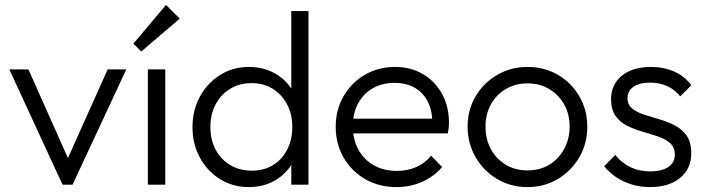

<svg xmlns="http://www.w3.org/2000/svg" viewBox="-20 -753 2879 783"><path d="M235 0 18 -470H96L279 -59H235L419 -470H495L276 0Z M583 0V-470H654V0ZM556 -543 524 -575 657 -733 713 -677Z M995 10Q930 10 878 -22Q826 -54 795.5 -109.5Q765 -165 765 -234Q765 -304 795.5 -359.5Q826 -415 878 -447.5Q930 -480 995 -480Q1048 -480 1091 -459Q1134 -438 1162.5 -399.5Q1191 -361 1196 -309V-162Q1190 -111 1162.5 -72.5Q1135 -34 1092 -12Q1049 10 995 10ZM1007 -57Q1056 -57 1093 -79.5Q1130 -102 1151 -142.5Q1172 -183 1172 -235Q1172 -288 1150.5 -328Q1129 -368 1092 -391Q1055 -414 1006 -414Q957 -414 919 -391Q881 -368 859.5 -327.5Q838 -287 838 -235Q838 -183 859.5 -142.5Q881 -102 919.5 -79.5Q958 -57 1007 -57ZM1238 0H1168V-126L1182 -242L1168 -355V-708H1238Z M1597 10Q1526 10 1470 -22Q1414 -54 1381.5 -110Q1349 -166 1349 -236Q1349 -305 1381 -360.5Q1413 -416 1468 -448Q1523 -480 1591 -480Q1655 -480 1704.5 -451Q1754 -422 1782.5 -370.5Q1811 -319 1811 -252Q1811 -244 1810 -233.5Q1809 -223 1806 -209H1399V-269H1768L1743 -247Q1744 -299 1725.5 -336.5Q1707 -374 1672.5 -394.5Q1638 -415 1589 -415Q1538 -415 1500 -393Q1462 -371 1440.5 -331.5Q1419 -292 1419 -238Q1419 -184 1441.5 -143Q1464 -102 1504.5 -79Q1545 -56 1598 -56Q1641 -56 1677 -71.5Q1713 -87 1738 -118L1783 -72Q1750 -33 1701.5 -11.5Q1653 10 1597 10Z M2131 10Q2063 10 2007.5 -23Q1952 -56 1919.5 -112Q1887 -168 1887 -237Q1887 -305 1919.5 -360Q1952 -415 2007.5 -447.5Q2063 -480 2131 -480Q2200 -480 2255 -448Q2310 -416 2342.5 -360.5Q2375 -305 2375 -237Q2375 -167 2342.5 -111.5Q2310 -56 2255 -23Q2200 10 2131 10ZM2131 -58Q2181 -58 2219.5 -81Q2258 -104 2280.5 -145Q2303 -186 2303 -237Q2303 -288 2280.5 -327.5Q2258 -367 2219.5 -390Q2181 -413 2131 -413Q2082 -413 2043 -390Q2004 -367 1982 -327.5Q1960 -288 1960 -237Q1960 -185 1982 -144.5Q2004 -104 2043 -81Q2082 -58 2131 -58Z M2630 10Q2592 10 2557 -0.5Q2522 -11 2493.5 -30Q2465 -49 2444 -75L2489 -121Q2517 -87 2552.5 -70.5Q2588 -54 2632 -54Q2679 -54 2705.5 -72Q2732 -90 2732 -122Q2732 -152 2713 -169Q2694 -186 2664.5 -196Q2635 -206 2602 -215.5Q2569 -225 2539 -239.5Q2509 -254 2490.5 -280Q2472 -306 2472 -348Q2472 -388 2491.5 -417.5Q2511 -447 2547.5 -463.5Q2584 -480 2634 -480Q2687 -480 2730 -461Q2773 -442 2799 -405L2754 -360Q2733 -387 2701.5 -401.5Q2670 -416 2631 -416Q2586 -416 2562.5 -398.5Q2539 -381 2539 -353Q2539 -326 2558 -310.5Q2577 -295 2606.5 -285.5Q2636 -276 2669 -266.5Q2702 -257 2732 -241.5Q2762 -226 2780.5 -199.5Q2799 -173 2799 -128Q2799 -65 2753.5 -27.5Q2708 10 2630 10Z"/></svg>

Font: Outfit Thin Light
Style: Regular
Weight: 300
Version: Version 1.100;gftools[0.9.27]